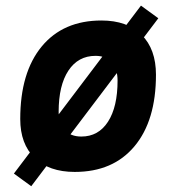

<svg xmlns="http://www.w3.org/2000/svg" viewBox="-20 -600 626 681"><path d="M90.8 60.5 29.3 15.6 480 -580.1 541.5 -535.2ZM245.1 9.8Q153.8 9.8 102.8 -39.8Q51.8 -89.4 51.8 -177.7Q51.8 -342.8 127.9 -435.1Q204.1 -527.3 339.8 -527.3Q431.2 -527.3 482.2 -476.6Q533.2 -425.8 533.2 -335Q533.2 -172.4 457.1 -81.3Q381.1 9.8 245.1 9.8ZM268.5 -115.7Q329.1 -115.7 363 -168.2Q397 -220.7 397 -314Q397 -355.2 376.5 -378.5Q356.1 -401.9 318.8 -401.9Q257.2 -401.9 222.6 -349.5Q188 -297.1 188 -203.6Q188 -162.1 209.2 -138.9Q230.4 -115.7 268.5 -115.7Z"/></svg>

Font: Cascadia Mono NF
Style: Italic
Weight: 400
Italic angle: -10°
Monospace: yes
Designer: Aaron Bell
Foundry: Saja Typeworks
Version: Version 2404.023